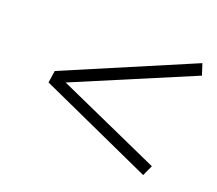

<svg xmlns="http://www.w3.org/2000/svg" viewBox="-77 -653 676 597"><g transform="rotate(20 261.5 -355.0)"><path d="M446 -160 71 -330 77 -370 500 -550 512 -513 121 -348 462 -195Z"/></g></svg>

Font: Bitter Light
Style: Italic
Weight: 300
Italic angle: -9°
Designer: Sol Matas, and Bitter project Authors
Foundry: Sol Matas
Version: Version 2.001